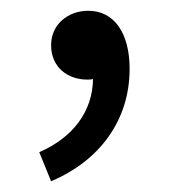

<svg xmlns="http://www.w3.org/2000/svg" viewBox="-20 -147 318 357"><path d="M75 190C165 152 221 77 221 -19C221 -86 192 -127 144 -127C107 -127 75 -102 75 -63C75 -21 107 1 142 1C146 1 149 1 153 0C152 61 115 109 53 136Z"/></svg>

Font: Source Han Sans KR Regular
Style: Regular
Weight: 400
Designer: Ryoko NISHIZUKA (kana & ideographs); Paul D. Hunt (Latin, Greek & Cyrillic); Wenlong ZHANG (bopomofo); Sandoll Communica
Foundry: Adobe Systems Incorporated
Version: Version 1.004;PS 1.004;hotconv 1.0.82;makeotf.lib2.5.63406